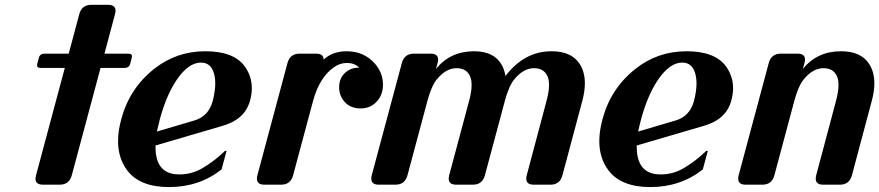

<svg xmlns="http://www.w3.org/2000/svg" viewBox="-20 -757 3604 787"><path d="M156.2 0Q125.5 0 125.5 -24.4Q125.5 -29.8 127.9 -39.1L245.6 -478.5H147.9Q131.8 -478.5 131.8 -488.8Q131.8 -491.7 132.8 -495.6L139.2 -520Q143.6 -537.1 163.6 -537.1H261.7L304.7 -698.2Q314.9 -737.3 354.5 -737.3H422.9Q453.6 -737.3 453.6 -712.9Q453.6 -707.5 451.2 -698.2L408.2 -537.1H505.4Q521 -537.1 521 -526.9Q521 -523.9 520 -520L513.7 -495.6Q509.3 -478.5 489.7 -478.5H392.1L274.4 -39.1Q264.2 0 224.6 0Z M672.9 9.8Q551.8 9.8 500 -60.5Q463.9 -109.9 463.9 -178.7Q463.9 -220.2 477.1 -268.6Q510.7 -394.5 611.8 -474.6Q703.1 -546.9 821.3 -546.9Q939.5 -546.9 983.9 -483.9Q1012.2 -443.8 1012.2 -395.5Q1012.2 -371.1 1004.9 -344.7Q984.4 -268.1 894 -241.7L617.2 -160.6Q617.2 -132.8 621.1 -114.7Q636.7 -42 714.8 -42Q767.1 -42 811 -68.4Q860.8 -98.1 902.3 -138.7H908.7L888.2 -62.5Q796.9 9.8 672.9 9.8ZM623 -217.8 776.9 -263.2Q834.5 -280.3 851.6 -341.8Q862.3 -382.8 862.3 -415.5Q862.3 -430.7 859.9 -443.8Q849.6 -500.5 804 -500.5Q758.3 -500.5 714.8 -444.3Q665.5 -379.9 635.3 -268.6Q627 -236.8 623 -217.8Z M1064 0Q1033.2 0 1033.2 -24.4Q1033.2 -31.7 1035.2 -39.1L1158.2 -498Q1168.5 -537.1 1208 -537.1H1275.9Q1306.6 -537.1 1306.6 -512.7Q1342.8 -546.9 1401.4 -546.9Q1473.6 -546.4 1517.6 -495.1Q1549.8 -457.5 1549.8 -409.7Q1549.8 -366.7 1522.5 -338.9Q1496.6 -312.5 1458.5 -312.5Q1417.5 -312.5 1393.6 -338.4Q1370.1 -363.8 1370.1 -399.4Q1370.1 -439 1398.4 -461.9Q1420.9 -480 1452.6 -480Q1432.1 -499 1402.6 -499Q1373 -499 1348.1 -481Q1289.6 -439.9 1263.2 -343.3L1181.6 -39.1Q1171.4 0 1132.3 0Z M1532.7 0Q1502 0 1502 -24.4Q1502 -31.7 1503.9 -39.1L1627 -498Q1637.2 -537.1 1676.8 -537.1H1745.1Q1775.9 -537.1 1775.9 -512.7Q1775.9 -507.3 1773.4 -498L1767.1 -474.6Q1825.7 -546.9 1923.3 -546.9Q2006.3 -546.9 2037.6 -489.3Q2047.9 -470.2 2051.8 -445.3Q2128.9 -546.9 2240.7 -546.9Q2321.3 -546.9 2355 -496.6Q2377.4 -462.9 2377.4 -415.5Q2377.4 -383.3 2367.2 -344.7L2285.6 -39.1Q2275.4 0 2236.3 0H2168Q2137.2 0 2137.2 -24.4Q2137.2 -31.7 2139.2 -39.1L2220.2 -343.3Q2230.5 -381.8 2230.5 -409.2Q2230.5 -426.3 2226.6 -438Q2213.4 -477.5 2168.9 -477.5Q2125.5 -477.5 2087.9 -431.6Q2065.9 -404.8 2049.3 -343.3L1967.8 -39.1Q1957.5 0 1918.5 0H1850.1Q1819.3 0 1819.3 -24.4Q1819.3 -31.7 1821.3 -39.1L1902.8 -343.3Q1913.1 -381.3 1913.1 -409.2Q1913.1 -426.3 1909.2 -438Q1896 -477.5 1851.6 -477.5Q1808.1 -477.5 1770.5 -431.6Q1748.5 -404.8 1731.9 -343.3L1650.4 -39.1Q1640.1 0 1601.1 0Z M2645.5 9.8Q2524.4 9.8 2472.7 -60.5Q2436.5 -109.9 2436.5 -178.7Q2436.5 -220.2 2449.7 -268.6Q2483.4 -394.5 2584.5 -474.6Q2675.8 -546.9 2793.9 -546.9Q2912.1 -546.9 2956.5 -483.9Q2984.9 -443.8 2984.9 -395.5Q2984.9 -371.1 2977.5 -344.7Q2957 -268.1 2866.7 -241.7L2589.8 -160.6Q2589.8 -132.8 2593.8 -114.7Q2609.4 -42 2687.5 -42Q2739.7 -42 2783.7 -68.4Q2833.5 -98.1 2875 -138.7H2881.3L2860.8 -62.5Q2769.5 9.8 2645.5 9.8ZM2595.7 -217.8 2749.5 -263.2Q2807.1 -280.3 2824.2 -341.8Q2835 -382.8 2835 -415.5Q2835 -430.7 2832.5 -443.8Q2822.3 -500.5 2776.6 -500.5Q2731 -500.5 2687.5 -444.3Q2638.2 -379.9 2607.9 -268.6Q2599.6 -236.8 2595.7 -217.8Z M3036.6 0Q3005.9 0 3005.9 -24.4Q3005.9 -31.7 3007.8 -39.1L3130.9 -498Q3141.1 -537.1 3180.7 -537.1H3249Q3279.8 -537.1 3279.8 -512.7Q3279.8 -507.3 3277.3 -498L3271 -474.6Q3329.6 -546.9 3427.2 -546.9Q3507.8 -546.9 3541.5 -496.6Q3564 -462.9 3564 -415.5Q3564 -383.3 3553.7 -344.7L3472.2 -39.1Q3461.9 0 3422.9 0H3354.5Q3323.7 0 3323.7 -24.4Q3323.7 -31.7 3325.7 -39.1L3406.7 -343.3Q3417 -381.8 3417 -409.2Q3417 -426.3 3413.1 -438Q3399.9 -477.5 3355.5 -477.5Q3312 -477.5 3274.4 -431.6Q3252.4 -404.8 3235.8 -343.3L3154.3 -39.1Q3144 0 3105 0Z"/></svg>

Font: Cursive Sans
Style: Bold
Weight: 700
Italic angle: -15°
Designer: Wojciech Kalinowski "wmk69" (wmk69@o2.pl)
Foundry: Wojciech Kalinowski "wmk69" (wmk69@o2.pl)
Version: Wersja 3.1.0; 2022-02-18